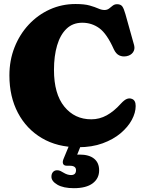

<svg xmlns="http://www.w3.org/2000/svg" viewBox="-20 -736 738 980"><path d="M672.5 -195Q672.5 -161 653 -124.5Q633.5 -88 596 -56.2Q558.5 -24.5 504 -4.5Q449.5 15.5 379 15.5Q272.5 15.5 193.8 -31Q115 -77.5 71.5 -160Q28 -242.5 28 -351Q28 -428 54.2 -494.5Q80.5 -561 126.8 -610.5Q173 -660 234.2 -687.8Q295.5 -715.5 365.5 -715.5Q411 -715.5 438 -707.8Q465 -700 481.8 -692.5Q498.5 -685 513 -685Q527 -685 536.5 -692.2Q546 -699.5 555.2 -707Q564.5 -714.5 577.5 -714.5Q595.5 -714.5 603.8 -703.8Q612 -693 620 -664.5L664.5 -505.5Q670 -484.5 658.8 -468.8Q647.5 -453 625 -449Q605.5 -445.5 588.8 -453.2Q572 -461 561 -484.5Q525.5 -564 487 -592Q448.5 -620 400 -620Q351.5 -620 319.5 -589.2Q287.5 -558.5 271.5 -504.2Q255.5 -450 255.5 -379Q255.5 -257 308.2 -192Q361 -127 446 -127Q488 -127 525 -147.5Q562 -168 596.5 -206.5Q615 -226.5 627.8 -231.2Q640.5 -236 652.5 -231.5Q672.5 -225 672.5 -195ZM339 -9H399L374 53.5Q380 53 386 53Q434.5 53 460.2 73.8Q486 94.5 486 133.5Q486 175 453 199.8Q420 224.5 357 224.5Q303.5 224.5 273 206.8Q242.5 189 242.5 166Q242.5 151 250.5 142Q258.5 133 271.5 133Q281 133 288.8 136.8Q296.5 140.5 304.5 145.5Q324 157.5 342.5 157.5Q368 157.5 368 132.5Q368 110 336.5 110H322Q306 110 302 100Q298 90 304.5 74.5Z"/></svg>

Font: Fraunces 72pt SuperSoft Black
Style: Regular
Weight: 900
Version: Version 1.000;[0bf87f6ff]